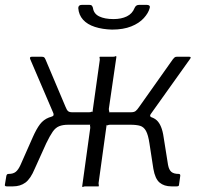

<svg xmlns="http://www.w3.org/2000/svg" viewBox="-25 -762 820 785"><path d="M3 0Q-1 0 -3.5 -1.5Q-6 -3 -5 -7L1 -43Q2 -47 4 -49Q6 -51 11 -51Q29 -51 39.5 -59.5Q50 -68 59 -88L109 -201Q124 -235 138.5 -254Q153 -273 175 -281.5Q197 -290 231 -290L242 -303H339Q346 -303 349 -305Q352 -307 353 -303L383 -517Q383 -523 382 -526.5Q381 -530 385 -530H437Q444 -530 447 -532Q450 -534 451 -530L420 -317Q420 -311 421.5 -307Q423 -303 419 -303H529L542 -290Q594 -290 615.5 -270.5Q637 -251 644 -201L662 -88Q666 -67 676 -59Q686 -51 705 -51Q713 -51 712 -43L707 -7Q707 -3 704.5 -1.5Q702 0 697 0H676Q646 0 627.5 -15.5Q609 -31 602 -72L586 -176Q581 -210 572 -226.5Q563 -243 548 -247.5Q533 -252 508 -252H425Q419 -252 415.5 -250Q412 -248 411 -252L378 -13Q378 -8 379 -4Q380 0 377 0H324Q318 0 315 2Q312 4 311 0L344 -239Q344 -245 343 -248.5Q342 -252 345 -252H254Q232 -252 217 -246Q202 -240 190.5 -223.5Q179 -207 164 -176L117 -72Q100 -31 79 -15.5Q58 0 28 0ZM268 -278 185 -285Q193 -287 194 -291.5Q195 -296 192 -302L99 -519Q94 -530 105 -530H145Q152 -530 155 -528Q158 -526 161 -519L243 -325Q248 -312 253.5 -307.5Q259 -303 270 -303ZM507 -278 510 -303Q523 -303 529.5 -308Q536 -313 544 -325L682 -520Q685 -524 688.5 -527Q692 -530 698 -530H748Q759 -530 752 -521L593 -298Q588 -292 589 -288Q590 -284 595 -281ZM433 -641Q394 -642 363 -652Q332 -662 314.5 -681.5Q297 -701 295 -729Q295 -735 298.5 -738.5Q302 -742 309 -742H341Q348 -742 350.5 -739Q353 -736 355 -730Q358 -706 380.5 -695Q403 -684 439 -684Q471 -684 493.5 -695Q516 -706 525 -729Q528 -736 532.5 -739Q537 -742 543 -742H576Q582 -742 585.5 -739Q589 -736 587 -729Q582 -709 563 -688Q544 -667 511.5 -654Q479 -641 433 -641Z"/></svg>

Font: Libre Franklin Light
Style: Italic
Weight: 300
Italic angle: -8°
Designer: Pablo Impallari, Rodrigo Fuenzalida, Nhung Nguyen
Foundry: Impallari Type
Version: Version 3.000